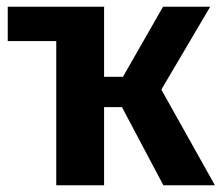

<svg xmlns="http://www.w3.org/2000/svg" viewBox="-20 -550 661 570"><path d="M459 -284 618 0H465L342 -232H289V0H147V-428H3V-530H291L289 -529V-322H345L464 -530H604Z"/></svg>

Font: FiraGO SemiBold
Style: Regular
Weight: 600
Designer: bBox Type
Foundry: bBox Type GmbH
Version: Version 1.001;PS 001.001;hotconv 1.0.88;makeotf.lib2.5.64775